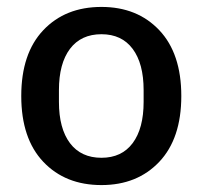

<svg xmlns="http://www.w3.org/2000/svg" viewBox="-20 -530 591 560"><path d="M275.9 9.8Q170.4 9.8 106.2 -58.1Q42 -126 42 -250Q42 -374 106.2 -441.9Q170.4 -509.8 275.9 -509.8Q380.4 -509.8 444.6 -441.9Q508.8 -374 508.8 -250Q508.8 -126 444.6 -58.1Q380.4 9.8 275.9 9.8ZM151.9 -232.9Q151.9 -155.3 184.1 -112.5Q216.3 -69.8 275.9 -69.8Q335 -69.8 366.9 -112.5Q398.9 -155.3 398.9 -232.9V-267.1Q398.9 -344.7 366.9 -387.5Q335 -430.2 275.9 -430.2Q216.3 -430.2 184.1 -387.5Q151.9 -344.7 151.9 -267.1Z"/></svg>

Font: TASA Orbiter Text Medium
Style: Regular
Weight: 500
Designer: Weizhong Zhang
Version: Version 1.000;Glyphs 3.1.2 (3151)